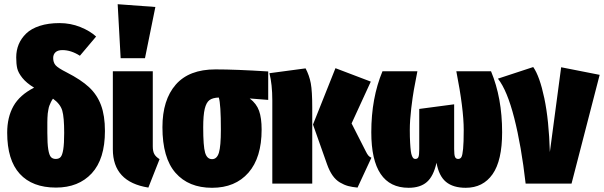

<svg xmlns="http://www.w3.org/2000/svg" viewBox="-20 -873 2872 913"><path d="M296.9 -528.8Q365.7 -493.7 403.8 -458Q441.9 -422.4 460.4 -372.8Q479 -323.2 479 -250Q479 -116.7 416.3 -48.8Q353.5 19 246.1 19Q133.8 19 74 -46.4Q14.2 -111.8 14.2 -242.2Q14.2 -315.4 43.9 -368.4Q73.7 -421.4 142.1 -456.1Q105.5 -478.5 86.2 -502.7Q66.9 -526.9 62 -547.6Q57.1 -568.4 57.1 -600.1Q57.1 -633.3 68.8 -661.9Q80.6 -690.4 104.5 -713.6Q128.4 -736.8 168.9 -750Q209.5 -763.2 263.2 -763.2Q315.4 -763.2 362.1 -744.4Q408.7 -725.6 437 -699.2L359.9 -607.9Q317.9 -634.8 276.9 -634.8Q254.9 -634.8 243.9 -624.5Q232.9 -614.3 232.9 -597.2Q232.9 -576.2 244.1 -563Q255.4 -549.8 296.9 -528.8ZM245.1 -117.2Q260.3 -117.2 268.3 -126.2Q276.4 -135.3 280.8 -162.4Q285.2 -189.5 285.2 -241.2Q285.2 -315.4 276.1 -346.9Q267.1 -378.4 231.9 -403.8Q226.1 -396 221.9 -387Q217.8 -377.9 214.8 -370.6Q211.9 -363.3 210 -351.6Q208 -339.8 207 -333.3Q206.1 -326.7 205.6 -311.8Q205.1 -296.9 205.1 -290.8Q205.1 -284.7 205.1 -266.4Q205.1 -248 205.1 -241.2Q205.1 -189.9 209.5 -162.6Q213.9 -135.3 222.2 -126.2Q230.5 -117.2 245.1 -117.2Z M539.6 -853 718.8 -839.8 669.4 -596.2H553.7ZM706.5 -534.2V-176.8Q706.5 -153.3 713.9 -140.1Q721.2 -127 738.8 -116.2L685.5 19Q516.6 -7.8 516.6 -163.1V-534.2Z M1255.4 -533.2V-397.9L1167.5 -404.8Q1199.7 -380.4 1211.9 -346.2Q1224.1 -312 1224.1 -256.8Q1224.1 -123.5 1161.4 -51.8Q1098.6 20 988.3 20Q877 20 814.7 -51Q752.4 -122.1 752.4 -268.1Q752.4 -397.9 815.7 -470.5Q878.9 -543 1004.4 -543Q1101.1 -543 1255.4 -533.2ZM988.3 -116.2Q1011.7 -116.2 1021 -147Q1030.3 -177.7 1030.3 -256.8Q1030.3 -377.9 1020.5 -409.2Q991.2 -408.2 976.1 -397Q960.9 -385.7 953.6 -355.5Q946.3 -325.2 946.3 -267.1Q946.3 -177.7 955.3 -147Q964.4 -116.2 988.3 -116.2Z M1743.2 -484.9 1651.9 -286.1 1719.2 -153.8Q1725.6 -140.6 1731.2 -133.8Q1736.8 -127 1746.1 -123L1680.2 19Q1654.3 16.6 1635.3 11.5Q1616.2 6.3 1596.4 -5.4Q1576.7 -17.1 1561.5 -38.6Q1546.4 -60.1 1535.2 -91.8L1468.3 -280.8L1575.2 -548.8ZM1433.1 -547.9Q1450.7 -514.6 1457.8 -477.3Q1464.8 -439.9 1464.8 -360.8V0H1274.9V-395Q1274.9 -471.7 1261.2 -524.9Z M2314.9 -534.2Q2367.7 -407.7 2367.7 -244.1Q2367.7 -109.4 2322.3 -44.7Q2276.9 20 2194.8 20Q2134.8 20 2100.8 -8.1Q2066.9 -36.1 2055.7 -99.1Q2041.5 -35.2 2010 -7.6Q1978.5 20 1922.9 20Q1745.6 20 1745.6 -244.1Q1745.6 -406.7 1798.8 -534.2H1964.8Q1953.6 -476.6 1948 -445.6Q1942.4 -414.6 1935.5 -357.4Q1928.7 -300.3 1928.7 -254.9Q1928.7 -219.7 1930.2 -194.6Q1931.6 -169.4 1933.6 -154.5Q1935.5 -139.6 1939.2 -131.1Q1942.9 -122.6 1946.5 -119.9Q1950.2 -117.2 1955.1 -117.2Q1965.8 -117.2 1969.7 -126.2Q1973.6 -135.3 1973.6 -164.1V-355L2139.6 -377V-164.1Q2139.6 -136.2 2143.8 -126.7Q2147.9 -117.2 2158.7 -117.2Q2168.9 -117.2 2174.1 -126Q2179.2 -134.8 2182.1 -164.8Q2185.1 -194.8 2185.1 -254.9Q2185.1 -355 2149.9 -534.2Z M2515.6 -554.2Q2546.4 -510.3 2568.4 -405.8Q2590.3 -301.3 2594.7 -149.9L2648.4 -553.2L2831.5 -517.1L2697.8 0H2479.5Q2459 -179.7 2425.3 -311.8Q2391.6 -443.8 2347.7 -499Z"/></svg>

Font: Fira Sans Compressed Heavy
Style: Regular
Weight: 900
Width: 1
Designer: Carrois Corporate & Edenspiekermann AG
Foundry: Carrois Corporate GbR & Edenspiekermann AG
Version: Version 4.203;PS 004.203;hotconv 1.0.88;makeotf.lib2.5.64775